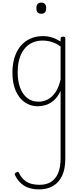

<svg xmlns="http://www.w3.org/2000/svg" viewBox="-20 -795 638 1467"><path d="M279 652Q209 652 164.5 624Q120 596 95 544Q91 536 93.5 531Q96 526 104 522Q112 517 118 519Q124 521 126 528Q148 573 184.5 595Q221 617 284 617Q334 617 369.5 595Q405 573 424 528Q443 483 443 414V-101Q420 -52 389.5 -26.5Q359 -1 327.5 8Q296 17 269 17Q214 17 170 -13Q126 -43 100.5 -100.5Q75 -158 75 -239Q75 -288 84.5 -330.5Q94 -373 113 -407.5Q132 -442 160.5 -467Q189 -492 226 -505.5Q263 -519 309 -519Q344 -519 376.5 -509Q409 -499 443 -478V-500Q443 -508 447.5 -511.5Q452 -515 461 -515Q471 -515 475 -511.5Q479 -508 479 -500V417Q479 495 455 547Q431 599 386 625.5Q341 652 279 652ZM276 -18Q309 -18 341.5 -33.5Q374 -49 401 -86Q428 -123 443 -188V-440Q406 -466 372 -475.5Q338 -485 305 -485Q270 -485 240.5 -474.5Q211 -464 188 -444Q165 -424 148.5 -394.5Q132 -365 123.5 -327Q115 -289 115 -243Q115 -178 133 -127Q151 -76 187 -47Q223 -18 276 -18ZM295 -690Q276 -690 267 -701Q258 -712 258 -733Q258 -754 267.5 -764.5Q277 -775 295 -775Q314 -775 323.5 -764.5Q333 -754 333 -733Q333 -711 323.5 -700.5Q314 -690 295 -690Z"/></svg>

Font: Playwrite CL Thin
Style: Regular
Weight: 100
Designer: Veronika Burian, José Scaglione
Foundry: TypeTogether
Version: Version 1.002